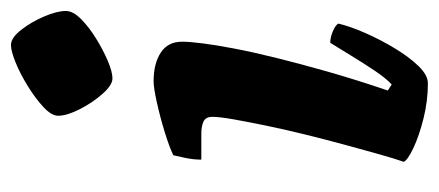

<svg xmlns="http://www.w3.org/2000/svg" viewBox="-245 -555 800 350"><g transform="rotate(-90 155.0 -380.0)"><path d="M178 0Q146 0 114 -8Q82 -16 60 -26.5Q38 -37 35 -44Q41 -61 49 -89.5Q57 -118 66.5 -153Q76 -188 85 -224.5Q94 -261 101 -295Q108 -329 112.5 -354.5Q117 -380 117 -393Q117 -405 108.5 -409Q100 -413 86 -413H39Q39 -427 42 -441.5Q45 -456 47 -464Q61 -471 88.5 -479.5Q116 -488 143 -494Q170 -500 182 -500Q214 -500 234 -487Q254 -474 254 -448Q254 -435 251 -411Q248 -387 241.5 -353Q235 -319 224.5 -276.5Q214 -234 199.5 -183Q185 -132 165 -73L176 -66Q187 -76 200.5 -96Q214 -116 228 -139Q242 -162 252 -178Q262 -178 273.5 -173Q285 -168 287 -163Q282 -142 270 -114.5Q258 -87 242 -60.5Q226 -34 209.5 -17Q193 0 178 0ZM187 -575Q175 -575 159 -593Q143 -611 131 -634.5Q119 -658 119 -674Q119 -686 134.5 -700.5Q150 -715 172.5 -729Q195 -743 216 -751.5Q237 -760 248 -760Q261 -760 275.5 -741.5Q290 -723 300 -699.5Q310 -676 310 -660Q310 -647 295.5 -632.5Q281 -618 260 -605Q239 -592 219 -583.5Q199 -575 187 -575Z"/></g></svg>

Font: Texturina Medium 12pt Black
Style: Italic
Weight: 900
Italic angle: -11°
Version: Version 1.002